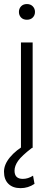

<svg xmlns="http://www.w3.org/2000/svg" viewBox="-22 -741 266 962"><path d="M0 0ZM141.6 0H83V-528.3H141.6ZM72.8 -681.2Q72.8 -697.8 83.5 -709.2Q94.2 -720.7 112.8 -720.7Q131.3 -720.7 142.3 -709.2Q153.3 -697.8 153.3 -681.2Q153.3 -664.6 142.3 -653.3Q131.3 -642.1 112.8 -642.1Q94.2 -642.1 83.5 -653.3Q72.8 -664.6 72.8 -681.2ZM138.2 0Q86.9 39.1 68.8 64.7Q50.8 90.3 50.8 114.3Q50.8 155.3 92.3 155.3Q118.7 155.3 143.6 139.2L150.9 180.2Q119.1 201.7 81.1 201.7Q42 201.7 20 179.9Q-2 158.2 -2 119.1Q-2 83 28.3 46.6Q58.6 10.3 109.4 -18.1Z"/></svg>

Font: Roboto Light
Style: Regular
Weight: 300
Designer: Google
Version: Version 2.134; 2016; ttfautohint (v1.6)